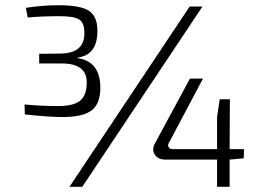

<svg xmlns="http://www.w3.org/2000/svg" viewBox="-20 -715 982 735"><path d="M275 -493Q361 -481 364 -386Q366 -323 334 -295Q301 -267 221 -267Q166 -267 75 -277L74 -315Q141 -309 202 -309Q261 -309 286 -329Q312 -350 312 -398Q313 -472 217 -472H130V-509L214 -510Q305 -512 303 -591Q303 -628 282 -641Q263 -653 206 -653Q138 -653 86 -648L79 -685Q143 -695 204 -695Q287 -695 320 -674Q353 -652 353 -597Q353 -506 280 -495ZM295 0H246L706 -690H755ZM859 -104V0H811V-104H612Q587 -104 574 -121Q560 -140 572 -164L707 -414H757L626 -167Q621 -158 626 -151Q630 -144 642 -144H811V-267L821 -335H860L859 -144H914L913 -109Z"/></svg>

Font: Taylor Sans Light
Style: Regular
Weight: 300
Italic angle: -8°
Designer: Natanael Gama
Version: Version 1.001 September 8, 2015